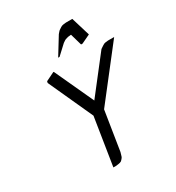

<svg xmlns="http://www.w3.org/2000/svg" viewBox="-185 -885 911 996"><g transform="rotate(-30 271.0 -387.0)"><path d="M124 -549.8 126 -559.1 176.8 -584H180.2L288.1 -350.1L453.1 -562L458 -565.9L472.2 -575.2L481 -580.1L487.8 -582L504.9 -584H542L309.1 -285.2L272 -50.8L267.1 -34.2L264.2 -24.9L258.8 -17.1L250 -7.8L241.2 -3.9L231.9 -2L216.8 0H200.2L245.1 -284.2ZM236.8 -636.2 300.8 -740.2 311 -752 314.9 -755.9 330.1 -766.1 337.9 -770 346.2 -772 362.8 -773.9H400.9L435.1 -661.1L382.8 -636.2H374L354 -706.1L335 -704.1L318.8 -699.2L314 -696.8L300.8 -688L245.1 -636.2Z"/></g></svg>

Font: Petahja
Style: Italic
Weight: 400
Designer: T. Christopher White
Version: Version 1.1